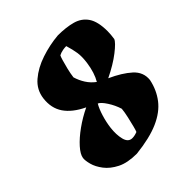

<svg xmlns="http://www.w3.org/2000/svg" viewBox="-178 -749 882 882"><g transform="rotate(-45 263.0 -308.5)"><path d="M208 12Q148 12 110.5 -7Q73 -26 52 -53.5Q31 -81 24 -107.5Q17 -134 19 -149Q22 -170 47 -198Q72 -226 111 -254Q150 -282 194 -303Q133 -332 105 -373Q77 -414 84 -471Q90 -521 128.5 -554Q167 -587 222.5 -605.5Q278 -624 335 -629Q389 -629 428.5 -618Q468 -607 489.5 -575Q511 -543 511 -481Q511 -471 510 -459Q509 -447 507 -434Q501 -418 460.5 -386.5Q420 -355 360 -326Q422 -298 458.5 -265Q495 -232 490 -185Q479 -131 447.5 -90Q416 -49 358 -23.5Q300 2 208 12ZM311 -351Q333 -388 341 -445Q346 -482 342 -508Q338 -534 328 -567Q323 -567 317 -566.5Q311 -566 306 -565Q290 -562 279 -556Q276 -551 270.5 -532.5Q265 -514 259 -489.5Q253 -465 250 -442Q258 -415 273 -391.5Q288 -368 311 -351ZM244 -53Q259 -53 277 -60Q280 -66 285.5 -87.5Q291 -109 297 -135.5Q303 -162 305 -183Q295 -215 276.5 -243.5Q258 -272 244 -278Q231 -256 221 -223Q211 -190 207 -158Q202 -117 210 -85Q218 -53 244 -53Z"/></g></svg>

Font: Labrada Black
Style: Italic
Weight: 900
Italic angle: -7°
Designer: Mercedes Jáuregui
Foundry: Omnibus-Type Team
Version: Version 1.000; ttfautohint (v1.8.4.7-5d5b)